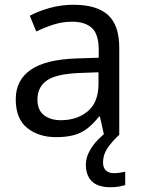

<svg xmlns="http://www.w3.org/2000/svg" viewBox="-20 -565 601 805"><path d="M288 -545Q386 -545 433 -502Q480 -459 480 -365V0H416L399 -76H395Q372 -47 347.5 -27.5Q323 -8 291.5 1Q260 10 215 10Q142 10 94 -28.5Q46 -67 46 -149Q46 -229 109 -272.5Q172 -316 303 -320L394 -323V-355Q394 -422 365 -448Q336 -474 283 -474Q241 -474 203 -461.5Q165 -449 132 -433L105 -499Q140 -518 188 -531.5Q236 -545 288 -545ZM314 -259Q214 -255 175.5 -227Q137 -199 137 -148Q137 -103 164.5 -82Q192 -61 235 -61Q303 -61 348 -98.5Q393 -136 393 -214V-262ZM412 116Q412 138 424 149.5Q436 161 457 161Q474 161 485.5 158.5Q497 156 505 155V211Q491 215 477 217.5Q463 220 443 220Q390 220 365 195Q340 170 340 126Q340 97 354.5 70Q369 43 390.5 21Q412 -1 432 -15L480 0Q446 32 429 58.5Q412 85 412 116Z"/></svg>

Font: Noto Sans Cherokee
Style: Regular
Weight: 400
Designer: Monotype Design Team
Foundry: Monotype Imaging Inc.
Version: Version 2.001